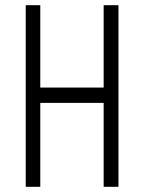

<svg xmlns="http://www.w3.org/2000/svg" viewBox="-20 -720 555 739"><path d="M79 -700H135V-383H379V-700H436V-1H379V-324H135V-1H79V-700Z"/></svg>

Font: Marvel
Style: Regular
Weight: 400
Designer: Carolina Trebol
Foundry: Carolina Trebol
Version: Version 1.001